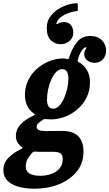

<svg xmlns="http://www.w3.org/2000/svg" viewBox="-116 -890 664 1166"><path d="M-95.5 142.5Q-95.5 99 -64.5 68.2Q-33.5 37.5 6 18Q23.5 9 21.2 7.8Q19 6.5 8.5 -4Q-19.5 -27 -19.5 -63.5Q-19.5 -105 10 -135.5Q39.5 -166 80 -184Q96 -191.5 96 -193.5Q96 -195.5 84 -205Q60.5 -222 48 -250.5Q35.5 -279 35.5 -312.5Q35.5 -363 56 -404Q76.5 -445 110.5 -474.2Q144.5 -503.5 185.5 -519.2Q226.5 -535 267.5 -535Q281 -535 290 -531.5Q296.5 -530 298.8 -531.5Q301 -533 304 -541Q321 -595.5 350.8 -633.5Q380.5 -671.5 432 -671.5Q477.5 -671.5 503 -645.5Q528.5 -619.5 528.5 -582.5Q528.5 -552.5 509.8 -530.5Q491 -508.5 459 -508.5Q432.5 -508.5 413.8 -523.5Q395 -538.5 395.5 -563Q395.5 -576 400.8 -584.8Q406 -593.5 409 -598Q412 -602.5 405 -602.5Q394 -602.5 380.2 -582.8Q366.5 -563 357 -528.5Q355 -521 355.2 -518.8Q355.5 -516.5 361 -513.5Q391 -497.5 410.8 -466.2Q430.5 -435 430.5 -391Q430.5 -338.5 409.5 -297Q388.5 -255.5 354 -226Q319.5 -196.5 277.8 -180.8Q236 -165 193.5 -165Q180.5 -165 168 -166.5Q159 -167.5 153.8 -166.8Q148.5 -166 140.5 -160Q128 -152.5 117.2 -142Q106.5 -131.5 106.5 -120Q106.5 -105.5 121 -99.8Q135.5 -94 161 -94Q170 -94 189.2 -94.2Q208.5 -94.5 228.2 -94.8Q248 -95 258.5 -95Q327 -95 359 -63Q391 -31 391 31Q391 101.5 350 151.8Q309 202 242 229Q175 256 96.5 256Q6.5 256 -44.5 227.2Q-95.5 198.5 -95.5 142.5ZM169.5 -286.5Q169 -263 177.2 -246.5Q185.5 -230 208 -230Q227 -230 243.5 -247.2Q260 -264.5 272.5 -292.2Q285 -320 292.2 -352.2Q299.5 -384.5 299.5 -415Q299.5 -435.5 291.5 -452.8Q283.5 -470 261 -470Q242 -470 225.2 -452.8Q208.5 -435.5 196 -408Q183.5 -380.5 176.5 -348.2Q169.5 -316 169.5 -286.5ZM79.5 38Q62.5 56 51.5 76Q40.5 96 40.5 121.5Q40 150.5 63.5 164Q87 177.5 129 177.5Q164 177.5 195 166.5Q226 155.5 245.5 133Q265 110.5 265 76.5Q265.5 52 252.2 42Q239 32 207.5 32H141.5Q132.5 32 124.8 32Q117 32 107 31Q96 30 90.8 30.8Q85.5 31.5 79.5 38ZM329 -692Q329 -660.5 306 -641Q283 -621.5 251.5 -621.5Q219 -621.5 193.5 -644.8Q168 -668 168 -721Q168 -764.5 195.2 -797Q222.5 -829.5 263.2 -848.5Q304 -867.5 344.5 -870.5Q352 -870.5 354.2 -869.2Q356.5 -868 356.5 -860.5V-830.5Q356.5 -824 353.8 -823.2Q351 -822.5 345.5 -822Q325 -820 299.8 -810.8Q274.5 -801.5 254.2 -786.8Q234 -772 228.5 -752.5Q224 -744.5 227.8 -744Q231.5 -743.5 237.5 -747Q252 -756 272 -756Q299.5 -756 314.2 -738.2Q329 -720.5 329 -692Z"/></svg>

Font: Besley* Narrow
Style: Bold Italic
Weight: 700
Width: 4
Italic angle: -13°
Designer: Owen Earl
Foundry: indestructible type*
Version: Version 3.000; ttfautohint (v1.8.3)